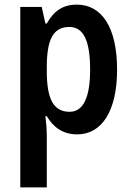

<svg xmlns="http://www.w3.org/2000/svg" viewBox="-20 -573 568 833"><path d="M313 -553C255 -553 214 -527 183 -471H177L161 -543H68V240H183V11C183 -8 181 -36 177 -69H183C212 -19 255 10 315 10C422 10 488 -92 488 -271C488 -455 421 -553 313 -553ZM281 -456C344 -456 371 -393 371 -271C371 -151 342 -88 282 -88C211 -88 183 -145 183 -265V-287C184 -404 212 -456 281 -456Z"/></svg>

Font: Noto Sans Telugu Condensed SemiBold
Style: Regular
Weight: 600
Width: 3
Designer: Jelle Bosma - Monotype Design Team
Foundry: Monotype Imaging Inc.
Version: Version 2.005